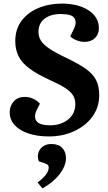

<svg xmlns="http://www.w3.org/2000/svg" viewBox="-20 -745 601 1068"><path d="M532 -216Q532 -149 494.5 -97Q457 -45 393 -15.5Q329 14 252 14Q189 14 140 -2Q91 -18 62.5 -48Q34 -78 34 -121Q34 -156 56.5 -181Q79 -206 118 -206Q142 -206 165 -195.5Q188 -185 202 -168L185 -135Q166 -95 183 -71.5Q200 -48 259 -48Q319 -48 359 -80.5Q399 -113 399 -166Q399 -194 386 -215Q373 -236 342 -256Q311 -276 257 -300Q185 -333 143 -364.5Q101 -396 83 -432.5Q65 -469 65 -516Q65 -583 100 -629.5Q135 -676 194 -700.5Q253 -725 324 -725Q415 -725 472.5 -687.5Q530 -650 530 -588Q530 -554 508 -533Q486 -512 450 -512Q428 -512 405.5 -521Q383 -530 371 -543L392 -586Q408 -620 394.5 -643.5Q381 -667 318 -667Q262 -667 228 -641Q194 -615 194 -568Q194 -541 207.5 -519Q221 -497 255.5 -474Q290 -451 353 -421Q418 -390 457.5 -362Q497 -334 514.5 -299.5Q532 -265 532 -216ZM216 303 189 270Q222 245 236.5 225Q251 205 251 187Q251 179 247 173.5Q243 168 231 164L196 152Q187 130 192.5 108Q198 86 217 71Q236 56 266 56Q306 56 326.5 78Q347 100 347 135Q347 177 312.5 222.5Q278 268 216 303Z"/></svg>

Font: Literata 36pt
Style: Bold Italic
Weight: 700
Italic angle: -2°
Designer: Latin by Veronika Burian and Jose Scaglione. Greek by Irene Vlachou. Cyrillic by Vera Evstafieva
Foundry: TypeTogether
Version: Version 3.002